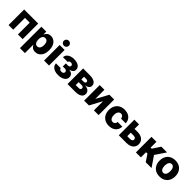

<svg xmlns="http://www.w3.org/2000/svg" viewBox="451 -2666 4753 4753"><g transform="rotate(45 2828.0 -289.0)"><path d="M55 0V-545.5H547.6V0H383.2V-412.6H217.3V0Z M658 204.5V-545.5H829.9V-452.1H835.2Q850.9 -489.7 888 -521.1Q925.1 -552.6 989.7 -552.6Q1046.9 -552.6 1096.2 -522.5Q1145.6 -492.5 1176.1 -430.6Q1206.7 -368.6 1206.7 -272.4Q1206.7 -179.3 1177.4 -117.2Q1148.1 -55 1098.5 -23.6Q1049 7.8 988.6 7.8Q926.8 7.8 889.4 -21.5Q851.9 -50.8 835.2 -88.4H831.7V204.5ZM828.1 -272.7Q828.1 -206.3 854.6 -166.9Q881 -127.5 928.6 -127.5Q976.9 -127.5 1002.7 -167.1Q1028.4 -206.7 1028.4 -272.7Q1028.4 -338.4 1002.7 -377.7Q976.9 -416.9 928.6 -416.9Q881 -416.9 854.6 -378.2Q828.1 -339.5 828.1 -272.7Z M1297.9 0V-545.5H1471.6V0ZM1384.9 -606.5Q1348.4 -606.5 1322.1 -632.1Q1295.8 -657.7 1295.8 -693.9Q1295.8 -730.1 1322.1 -755.9Q1348.4 -781.6 1384.9 -781.6Q1421.9 -781.6 1448 -755.9Q1474.1 -730.1 1474.1 -693.9Q1474.1 -657.7 1448 -632.1Q1421.9 -606.5 1384.9 -606.5Z M1555.8 -159.8H1721.6Q1722.3 -136 1742.7 -121.6Q1763.1 -107.2 1795.5 -107.2Q1828.1 -107.2 1849.6 -123Q1871.1 -138.8 1871.1 -166.9Q1871.1 -192.5 1852.1 -208.6Q1833.1 -224.8 1802.6 -224.8H1729V-331.7H1802.6Q1832.7 -331.7 1850.1 -345.9Q1867.5 -360.1 1867.5 -381.7Q1867.5 -406.2 1850 -421.5Q1832.4 -436.8 1803.3 -436.8Q1774.1 -436.8 1755.5 -423.7Q1736.9 -410.5 1736.2 -389.6H1571Q1571.4 -440.3 1601.4 -476.9Q1631.4 -513.5 1682.4 -533Q1733.3 -552.6 1795.8 -552.6Q1900.9 -552.6 1960.9 -512.1Q2021 -471.6 2021 -398.4Q2021 -355.8 1991.7 -326.3Q1962.4 -296.9 1907.3 -284.4V-278.8Q1958.5 -275.9 1996.4 -242.9Q2034.4 -209.9 2034.4 -150.9Q2034.4 -100.1 2003.7 -63.9Q1973 -27.7 1919.2 -8.7Q1865.4 10.3 1795.8 10.3Q1728 10.3 1674.4 -8.7Q1620.7 -27.7 1589.3 -65.7Q1557.9 -103.7 1555.8 -159.8Z M2119.3 0V-545.5H2354.8Q2460.2 -545.5 2521.1 -507.6Q2582 -469.8 2582 -397Q2582 -354.8 2547.8 -324.4Q2513.5 -294 2450.6 -283.4Q2533.7 -278.8 2574.6 -239.5Q2615.4 -200.3 2615.4 -149.9Q2615.4 -77.4 2557.7 -38.7Q2500 0 2391.3 0ZM2280.9 -125.7H2391.3Q2418.7 -125.7 2434.7 -138.8Q2450.6 -152 2450.6 -175.1Q2450.6 -199.9 2434.7 -214.1Q2418.7 -228.3 2391.3 -228.3H2280.9ZM2280.9 -322.4H2359.4Q2387.8 -322.4 2403.8 -335Q2419.7 -347.7 2419.7 -370Q2419.7 -391.7 2402.3 -404.1Q2384.9 -416.5 2354.8 -416.5H2280.9Z M2865.4 -224.8 3039.8 -545.5H3206.7V0H3042.3V-321.7L2868.3 0H2701V-545.5H2865.4Z M3571.4 10.3Q3485.1 10.3 3423.5 -25.4Q3361.9 -61.1 3328.8 -124.5Q3295.8 -187.9 3295.8 -271Q3295.8 -354.8 3328.8 -418.1Q3361.9 -481.5 3423.7 -517Q3485.4 -552.6 3571 -552.6Q3647 -552.6 3703.1 -525.2Q3759.2 -497.9 3791 -448Q3822.8 -398.1 3824.6 -331H3662.3Q3657.3 -372.9 3634.1 -396.7Q3610.8 -420.5 3573.5 -420.5Q3528.1 -420.5 3500.4 -382.6Q3472.7 -344.8 3472.7 -272.7Q3472.7 -199.9 3500.2 -162.1Q3527.7 -124.3 3573.5 -124.3Q3609.4 -124.3 3633.5 -147.4Q3657.7 -170.5 3662.3 -213.8H3824.6Q3822.4 -146.3 3791.2 -95.9Q3759.9 -45.5 3704 -17.6Q3648.1 10.3 3571.4 10.3Z M4078.1 -387.8H4181.1Q4293.7 -387.8 4357.6 -335Q4421.5 -282.3 4421.9 -192.1Q4421.5 -104.4 4357.6 -52.2Q4293.7 0 4181.1 0H3913.7V-545.5H4078.1ZM4078.1 -255V-132.8H4181.1Q4215.2 -132.8 4237.2 -149.5Q4259.2 -166.2 4259.6 -192.5Q4259.2 -219.8 4237.2 -237.4Q4215.2 -255 4181.1 -255Z M4513.1 0V-545.5H4686.8V-342.3H4725.1L4857.6 -545.5H5058.6L4875 -272.4L5060.4 0H4856.9L4737.2 -181.1H4686.8V0Z M5346.6 10.3Q5261 10.3 5199.2 -25Q5137.4 -60.4 5104.2 -123.8Q5071 -187.1 5071 -271Q5071 -355.1 5104.2 -418.5Q5137.4 -481.9 5199.2 -517.2Q5261 -552.6 5346.6 -552.6Q5432.5 -552.6 5494.1 -517.2Q5555.8 -481.9 5589 -418.5Q5622.2 -355.1 5622.2 -271Q5622.2 -187.1 5589 -123.8Q5555.8 -60.4 5494.1 -25Q5432.5 10.3 5346.6 10.3ZM5347.7 -120.7Q5394.2 -120.7 5419.7 -162.6Q5445.3 -204.5 5445.3 -272Q5445.3 -339.8 5419.7 -381.9Q5394.2 -424 5347.7 -424Q5299.4 -424 5273.6 -381.9Q5247.9 -339.8 5247.9 -272Q5247.9 -204.5 5273.6 -162.6Q5299.4 -120.7 5347.7 -120.7Z"/></g></svg>

Font: Inter UI Extra Bold
Style: Regular
Weight: 800
Designer: Rasmus Andersson
Foundry: rsms
Version: 3.2;8d6f07862